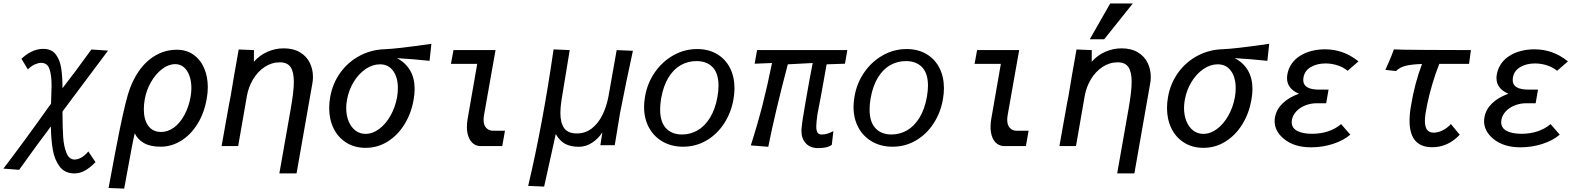

<svg xmlns="http://www.w3.org/2000/svg" viewBox="-48 -837 9068 1100"><path d="M243.5 -112.5Q171.5 -18 61.5 136L-28.5 129Q82 -15 244.5 -243.5Q245.5 -266.5 245.5 -278Q247.5 -324 247.5 -345.5Q247.5 -408.5 235 -442.8Q222.5 -477 187.5 -477Q172 -477 152 -468.2Q132 -459.5 111.5 -439.5L75 -500Q99 -524 131.5 -540.5Q164 -557 200 -557Q247 -557 271 -526Q295 -495 302.5 -447Q310 -399 310 -331.5Q390 -435 454 -524L475.5 -553.5L571 -547Q481.5 -428.5 344.5 -244.5Q327.5 -221.5 310 -198V-185.5Q310.5 -103 314 -50.8Q317.5 1.5 332.8 39.2Q348 77 380 77Q400 77 421 63.8Q442 50.5 458 30.5L499 92Q470.5 121.5 441 139Q411.5 156.5 378 156.5Q323.5 156.5 294 117.5Q264.5 78.5 254.5 20.5Q244.5 -37.5 243.5 -112.5Z M574 240 612 37 619 1.5Q658 -203.5 685 -296Q708 -373.5 748.5 -431Q789 -488.5 844.5 -520.2Q900 -552 965.5 -552Q1019.5 -552 1059.8 -524Q1100 -496 1121.2 -447.2Q1142.5 -398.5 1142.5 -337Q1142.5 -305.5 1136.5 -272.5Q1122 -188.5 1082.8 -126Q1043.5 -63.5 988.5 -30Q933.5 3.5 872.5 3.5Q812.5 3.5 776 -17.8Q739.5 -39 724 -73.5Q717 -44.5 708.5 -0.2Q700 44 691 94Q679.5 158.5 663.5 243.5ZM1044 -283Q1048.5 -308.5 1048.5 -332.5Q1048.5 -371 1037.5 -402.2Q1026.5 -433.5 1005.8 -451.5Q985 -469.5 956 -469.5Q917.5 -469.5 880.8 -441.5Q844 -413.5 817.5 -367.5Q791 -321.5 781.5 -269.5Q776 -237.5 776 -211.5Q776 -150.5 801.8 -115.8Q827.5 -81 875 -81Q914 -81 948.8 -106.5Q983.5 -132 1008.5 -178Q1033.5 -224 1044 -283Z M1635.5 -368Q1635.5 -425 1616.8 -452.5Q1598 -480 1556 -480Q1508.5 -480 1468.5 -453.5Q1428.5 -427 1402 -382.8Q1375.5 -338.5 1366.5 -287L1316.5 0H1221.5L1249 -154.5L1252 -170.5Q1257 -200.5 1264 -238.2Q1271 -276 1273 -284Q1290.5 -392 1319.5 -553.5L1407 -550L1406.5 -483Q1439 -520.5 1484 -540.2Q1529 -560 1577.5 -560Q1633 -560 1670.5 -537.5Q1708 -515 1726.5 -477.8Q1745 -440.5 1745 -396.5Q1745 -376 1741.5 -358.5L1651 156.5H1552.5L1617 -209.5Q1635.5 -312.5 1635.5 -368Z M1838 -218Q1838 -250.5 1843.5 -279.5Q1857 -358 1901.2 -419.8Q1945.5 -481.5 2011.8 -517Q2078 -552.5 2156 -555Q2223 -557 2423.5 -586L2413 -488.5Q2318 -498.5 2226.5 -504Q2327.5 -449 2327.5 -327.5Q2327.5 -298.5 2321.5 -264.5Q2308 -187.5 2269.5 -125Q2231 -62.5 2173.2 -26.2Q2115.5 10 2046.5 10Q1984 10 1936.5 -19.5Q1889 -49 1863.5 -100.8Q1838 -152.5 1838 -218ZM2227 -280.5Q2231.5 -307.5 2231.5 -332Q2231.5 -394 2204.2 -431.2Q2177 -468.5 2129 -468.5Q2086.5 -468.5 2046.8 -441.5Q2007 -414.5 1978.5 -368Q1950 -321.5 1940 -265.5Q1935.5 -241 1935.5 -218Q1935.5 -175.5 1949.5 -141.8Q1963.5 -108 1988.5 -89Q2013.5 -70 2046 -70Q2086.5 -70 2124.2 -98Q2162 -126 2189.2 -174.2Q2216.5 -222.5 2227 -280.5Z M2627 -110Q2627 -133.5 2631 -155L2686 -471H2535.5L2550 -550H2791L2725 -177.5Q2722.5 -161.5 2722.5 -151.5Q2722.5 -119.5 2738 -103.8Q2753.5 -88 2775.5 -88H2845L2829.5 0H2705.5Q2683 0 2665 -13Q2647 -26 2637 -51Q2627 -76 2627 -110Z M3123.5 -554 3216 -550 3169 -264Q3162.5 -222 3162.5 -190Q3162.5 -134 3184 -103.2Q3205.5 -72.5 3257 -72.5Q3305.5 -72.5 3342.5 -101.2Q3379.5 -130 3403 -177.5Q3426.5 -225 3437.5 -282L3485 -550L3578 -546Q3564 -483 3541 -371.8Q3518 -260.5 3504 -187.5L3474 -5H3391.5L3403 -78.5Q3378.5 -41 3343 -18.5Q3307.5 4 3268 4Q3221.5 4 3190 -12.8Q3158.5 -29.5 3136 -69L3069.5 232L2978 228Q3061.5 -124.5 3123.5 -554Z M3642 -224.5Q3642 -251.5 3647.5 -283.5Q3660.5 -360.5 3703.5 -422.5Q3746.5 -484.5 3810 -520.2Q3873.5 -556 3946 -556Q4010.5 -556 4059 -527.8Q4107.5 -499.5 4133.8 -448.5Q4160 -397.5 4160 -331Q4160 -300.5 4154 -267.5Q4140.5 -190.5 4100 -128.8Q4059.5 -67 3998.8 -31.8Q3938 3.5 3865.5 3.5Q3800 3.5 3749.2 -25.2Q3698.5 -54 3670.2 -105.8Q3642 -157.5 3642 -224.5ZM4062.5 -282.5Q4068.5 -318 4068.5 -346Q4068.5 -416.5 4035 -451.8Q4001.5 -487 3942 -487Q3894 -487 3853 -464.2Q3812 -441.5 3782.5 -394Q3753 -346.5 3740 -274.5Q3734 -239.5 3734 -210Q3734 -139 3767.2 -102.8Q3800.5 -66.5 3859.5 -66.5Q3907 -66.5 3948.2 -90Q3989.5 -113.5 4019.5 -162Q4049.5 -210.5 4062.5 -282.5Z M4543.5 -87Q4543.5 -100.5 4545.5 -112Q4546.5 -134 4567.8 -256.5Q4589 -379 4608 -476L4465.5 -468.5Q4392 -190 4353.5 4L4253.5 -4Q4292.5 -126 4320.2 -234.2Q4348 -342.5 4375 -476L4275.5 -472L4289.5 -550H4806.5L4793 -472L4688 -468.5L4685 -452.5Q4650.5 -255.5 4635.5 -184Q4628.5 -134 4628.5 -113Q4628.5 -89.5 4635.5 -78Q4642.5 -66.5 4659 -66.5Q4676.5 -66.5 4692 -71.2Q4707.5 -76 4726.5 -85.5L4717.5 -7Q4700.5 4 4681.5 7.8Q4662.5 11.5 4638.5 11.5Q4594 11.5 4568.8 -15.8Q4543.5 -43 4543.5 -87Z M4842 -224.5Q4842 -251.5 4847.5 -283.5Q4860.5 -360.5 4903.5 -422.5Q4946.5 -484.5 5010 -520.2Q5073.5 -556 5146 -556Q5210.5 -556 5259 -527.8Q5307.5 -499.5 5333.8 -448.5Q5360 -397.5 5360 -331Q5360 -300.5 5354 -267.5Q5340.5 -190.5 5300 -128.8Q5259.5 -67 5198.8 -31.8Q5138 3.5 5065.5 3.5Q5000 3.5 4949.2 -25.2Q4898.5 -54 4870.2 -105.8Q4842 -157.5 4842 -224.5ZM5262.5 -282.5Q5268.5 -318 5268.5 -346Q5268.5 -416.5 5235 -451.8Q5201.5 -487 5142 -487Q5094 -487 5053 -464.2Q5012 -441.5 4982.5 -394Q4953 -346.5 4940 -274.5Q4934 -239.5 4934 -210Q4934 -139 4967.2 -102.8Q5000.5 -66.5 5059.5 -66.5Q5107 -66.5 5148.2 -90Q5189.5 -113.5 5219.5 -162Q5249.5 -210.5 5262.5 -282.5Z M5627 -110Q5627 -133.5 5631 -155L5686 -471H5535.5L5550 -550H5791L5725 -177.5Q5722.5 -161.5 5722.5 -151.5Q5722.5 -119.5 5738 -103.8Q5753.5 -88 5775.5 -88H5845L5829.5 0H5705.5Q5683 0 5665 -13Q5647 -26 5637 -51Q5627 -76 5627 -110Z M6435.5 -368Q6435.5 -425 6416.8 -452.5Q6398 -480 6356 -480Q6308.5 -480 6268.5 -453.5Q6228.5 -427 6202 -382.8Q6175.5 -338.5 6166.5 -287L6116.5 0H6021.5L6049 -154.5L6052 -170.5Q6057 -200.5 6064 -238.2Q6071 -276 6073 -284Q6090.5 -392 6119.5 -553.5L6207 -550L6206.5 -483Q6239 -520.5 6284 -540.2Q6329 -560 6377.5 -560Q6433 -560 6470.5 -537.5Q6508 -515 6526.5 -477.8Q6545 -440.5 6545 -396.5Q6545 -376 6541.5 -358.5L6451 156.5H6352.5L6417 -209.5Q6435.5 -312.5 6435.5 -368ZM6195.5 -612 6312.5 -817H6442L6278 -612Z M6638 -218Q6638 -250.5 6643.5 -279.5Q6657 -358 6701.2 -419.8Q6745.5 -481.5 6811.8 -517Q6878 -552.5 6956 -555Q7023 -557 7223.5 -586L7213 -488.5Q7118 -498.5 7026.5 -504Q7127.5 -449 7127.5 -327.5Q7127.5 -298.5 7121.5 -264.5Q7108 -187.5 7069.5 -125Q7031 -62.5 6973.2 -26.2Q6915.5 10 6846.5 10Q6784 10 6736.5 -19.5Q6689 -49 6663.5 -100.8Q6638 -152.5 6638 -218ZM7027 -280.5Q7031.5 -307.5 7031.5 -332Q7031.5 -394 7004.2 -431.2Q6977 -468.5 6929 -468.5Q6886.5 -468.5 6846.8 -441.5Q6807 -414.5 6778.5 -368Q6750 -321.5 6740 -265.5Q6735.5 -241 6735.5 -218Q6735.5 -175.5 6749.5 -141.8Q6763.5 -108 6788.5 -89Q6813.5 -70 6846 -70Q6886.5 -70 6924.2 -98Q6962 -126 6989.2 -174.2Q7016.5 -222.5 7027 -280.5Z M7307.5 -41.5Q7254.5 -85.5 7254.5 -143Q7254.5 -153.5 7257 -167Q7265.5 -211.5 7301 -245.5Q7336.5 -279.5 7394 -300Q7325.5 -329 7325.5 -390Q7325.5 -400 7328 -413.5Q7334 -445.5 7352.8 -472.5Q7371.5 -499.5 7401 -517.5Q7429 -535.5 7465.8 -545Q7502.5 -554.5 7544 -554.5Q7595 -554.5 7642 -538Q7689 -522 7735 -485.5L7673 -431.5Q7647 -452.5 7613.8 -463Q7580.5 -473.5 7546 -473.5Q7496.5 -473.5 7461 -452.2Q7425.5 -431 7419.5 -391Q7418.5 -382 7418.5 -378.5Q7418.5 -323.5 7509.5 -323.5H7563.5L7550 -245.5H7496Q7463 -245.5 7432 -233.8Q7401 -222 7379.8 -200Q7358.5 -178 7353.5 -149.5Q7352.5 -140.5 7352.5 -137Q7352.5 -104 7383.5 -87.2Q7414.5 -70.5 7469.5 -70.5Q7518.5 -70.5 7560.8 -84.5Q7603 -98.5 7635.5 -126L7688 -65.5Q7649 -32 7588.8 -12.5Q7528.5 7 7463.5 7Q7414.5 7 7376 -5Q7337.5 -17 7307.5 -41.5Z M7904 -470.5Q7928.5 -525 7937.5 -554Q7959.5 -552 8126 -551Q8292.5 -550 8379 -550L8368.5 -471H8198Q8176 -416.5 8158.5 -356.8Q8141 -297 8129.5 -243.5Q8122.5 -209 8119 -186.5Q8115.5 -164 8115.5 -144Q8115.5 -77 8165 -77Q8192 -77 8218.8 -91Q8245.5 -105 8264.5 -126.5L8315 -65Q8247.5 6.5 8157.5 6.5Q8027.5 6.5 8027.5 -145.5Q8027.5 -186.5 8036.5 -234.5Q8057 -360 8099 -470.5Q8039 -468.5 8004.5 -459.8Q7970 -451 7950.5 -430L7889 -436.5Z M8507.5 -41.5Q8454.5 -85.5 8454.5 -143Q8454.5 -153.5 8457 -167Q8465.5 -211.5 8501 -245.5Q8536.5 -279.5 8594 -300Q8525.5 -329 8525.5 -390Q8525.5 -400 8528 -413.5Q8534 -445.5 8552.8 -472.5Q8571.5 -499.5 8601 -517.5Q8629 -535.5 8665.8 -545Q8702.5 -554.5 8744 -554.5Q8795 -554.5 8842 -538Q8889 -522 8935 -485.5L8873 -431.5Q8847 -452.5 8813.8 -463Q8780.5 -473.5 8746 -473.5Q8696.5 -473.5 8661 -452.2Q8625.5 -431 8619.5 -391Q8618.5 -382 8618.5 -378.5Q8618.5 -323.5 8709.5 -323.5H8763.5L8750 -245.5H8696Q8663 -245.5 8632 -233.8Q8601 -222 8579.8 -200Q8558.5 -178 8553.5 -149.5Q8552.5 -140.5 8552.5 -137Q8552.5 -104 8583.5 -87.2Q8614.5 -70.5 8669.5 -70.5Q8718.5 -70.5 8760.8 -84.5Q8803 -98.5 8835.5 -126L8888 -65.5Q8849 -32 8788.8 -12.5Q8728.5 7 8663.5 7Q8614.5 7 8576 -5Q8537.5 -17 8507.5 -41.5Z"/></svg>

Font: JuliaMono Medium
Style: Italic
Weight: 500
Italic angle: -9°
Monospace: yes
Designer: cormullion
Foundry: corm
Version: Version 0.054; ttfautohint (v1.8.4)